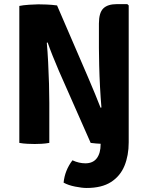

<svg xmlns="http://www.w3.org/2000/svg" viewBox="-20 -710 736 954"><path d="M340 86.5Q372.5 101.5 404 101.5Q442 101.5 461 76.2Q480 51 480 6.5V-22.5H619.5V-2.5Q619.5 62.5 598.5 113.8Q577.5 165 531.5 194.5Q485.5 224 410.5 224Q387.5 224 353.5 217.2Q319.5 210.5 296 197.5Q302 136.5 340 86.5ZM76 -680.5Q95 -684.5 125 -686.5Q155 -688.5 170.5 -688.5Q186 -688.5 211.8 -687.5Q237.5 -686.5 263.5 -683L223 -501.5L212.5 -497.5Q216.5 -455 219.2 -401.2Q222 -347.5 223.5 -294Q225 -240.5 225 -199V0Q205.5 3.5 186.5 4.5Q167.5 5.5 152.5 5.5Q138 5.5 116.5 4.5Q95 3.5 76 0ZM272.5 -358Q256 -396.5 241.2 -433.5Q226.5 -470.5 216.5 -499.5L140 -587.5L263.5 -683L417.5 -326Q436.5 -282 452.8 -242Q469 -202 480 -174L543 -106L430.5 0ZM619.5 -683V-2.5Q607 0 588 2Q569 4 551.2 4.8Q533.5 5.5 523.5 5.5Q508 5.5 482.5 4.5Q457 3.5 430.5 0L472.5 -172.5L484 -176Q480 -222.5 477 -278Q474 -333.5 472.8 -385Q471.5 -436.5 471.5 -471V-593Q471.5 -646.5 493.2 -668Q515 -689.5 561 -689.5H612.5Z"/></svg>

Font: Signika Light
Style: Bold
Weight: 700
Version: Version 2.003;gftools[0.9.32]